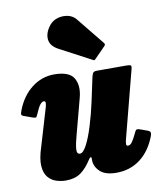

<svg xmlns="http://www.w3.org/2000/svg" viewBox="-92 -907 855 1007"><g transform="rotate(-10 335.0 -403.5)"><path d="M12.5 -385Q40.5 -457.5 94 -498.8Q147.5 -540 213 -540Q293.5 -540 317.5 -499.2Q341.5 -458.5 324.5 -395L275.5 -210Q262 -162 259.8 -134.5Q257.5 -107 275.5 -107Q292.5 -107 311.8 -143.5Q331 -180 349.2 -238.8Q367.5 -297.5 382 -364L408.5 -488Q411.5 -502.5 416 -511.2Q420.5 -520 438 -520H589Q610.5 -520 616.8 -517.2Q623 -514.5 618.5 -497L525.5 -138.5Q522.5 -127.5 521.8 -116Q521 -104.5 531 -104.5Q542.5 -104.5 552.5 -118Q562.5 -131.5 577 -162Q581.5 -173 586.2 -178Q591 -183 605.5 -178.5L641.5 -165.5Q655 -161.5 658.8 -154.8Q662.5 -148 657 -133Q628.5 -57.5 574.2 -16.2Q520 25 446.5 25Q387.5 25 359.5 -1.8Q331.5 -28.5 331.5 -62.5V-72.5Q331.5 -79 326.8 -78.5Q322 -78 317 -69.5Q289.5 -25.5 258.2 -3.2Q227 19 178.5 19Q153.5 19 128 11Q102.5 3 84.5 -18.2Q66.5 -39.5 63.8 -78.2Q61 -117 81.5 -179L140.5 -377.5Q144 -389 144.5 -399.8Q145 -410.5 135.5 -410.5Q126 -410.5 115.5 -397.5Q105 -384.5 90 -348.5Q85 -337 81.8 -334.5Q78.5 -332 63 -337L19 -353Q6.5 -357.5 6.8 -364Q7 -370.5 12.5 -385ZM240.5 -800Q257 -820 283.8 -827.8Q310.5 -835.5 337.5 -829.8Q364.5 -824 381.5 -803L498.5 -658.5Q507.5 -649.5 499 -640.5L442 -582.5Q438 -578 435.2 -577Q432.5 -576 427 -579.5L259 -668.5Q216.5 -691 213.5 -727Q210.5 -763 240.5 -800Z"/></g></svg>

Font: Besley* Narrow Fatface
Style: Italic
Weight: 900
Width: 4
Italic angle: -13°
Designer: Owen Earl
Foundry: indestructible type*
Version: Version 3.000; ttfautohint (v1.8.3)